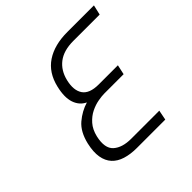

<svg xmlns="http://www.w3.org/2000/svg" viewBox="-177 -859 1020 1020"><g transform="rotate(-45 333.0 -348.5)"><path d="M505 0H291Q244 0 207 -11.5Q170 -23 147.5 -47.5Q125 -72 118.5 -110Q112 -148 124 -201Q141 -273 183 -308.5Q225 -344 275 -359Q237 -377 222.5 -419.5Q208 -462 224 -529Q244 -614 306.5 -655.5Q369 -697 466 -697H666L653 -641H455Q383 -641 340.5 -608.5Q298 -576 284 -517Q269 -454 293.5 -418Q318 -382 387 -382H531L519 -327H374Q355 -327 327 -322Q299 -317 270.5 -303Q242 -289 218.5 -262.5Q195 -236 185 -194Q168 -119 203 -87.5Q238 -56 305 -56H516Z"/></g></svg>

Font: Panefresco 250wt
Style: Italic
Weight: 300
Version: Version 1.000